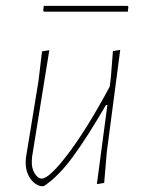

<svg xmlns="http://www.w3.org/2000/svg" viewBox="-20 -627 494 658"><path d="M417 -607 420 -604 418 -587H131L128 -590L130 -607ZM149 -455 90 -90 89 -75Q88 -50 99 -32.5Q110 -15 123 -15Q149 -15 213.5 -100Q278 -185 356 -330L360 -362L367 -452L392 -456L346 -106L337 0L312 4L348 -267H343Q278 -155 228.5 -88Q179 -21 130 11H119Q95 4 81 -19.5Q67 -43 68 -74L69 -87L112 -350L124 -451Z"/></svg>

Font: Alegreya Sans SC Thin
Style: Italic
Weight: 100
Italic angle: -7°
Designer: Juan Pablo del Peral
Foundry: Huerta Tipografica
Version: Version 2.007